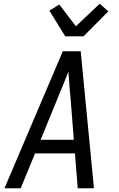

<svg xmlns="http://www.w3.org/2000/svg" viewBox="-20 -1010 640 1030"><path d="M4 0 317 -735H413L484 0H397L382 -187H168L91 0ZM198 -260H376L358 -490Q354 -524 352 -558Q350 -592 347 -626Q334 -592 320 -558Q306 -524 292 -490ZM330 -815 245 -953 298 -986 387 -869 515 -990 561 -949 428 -815Z"/></svg>

Font: Iosevka Extended
Style: Italic
Weight: 400
Width: 7
Italic angle: -9°
Monospace: yes
Designer: Belleve Invis
Foundry: Belleve Invis
Version: Version 32.5.0; ttfautohint (v1.8.4)